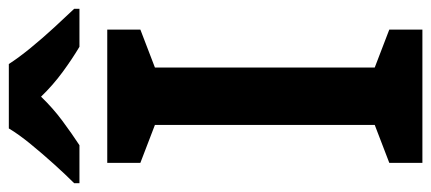

<svg xmlns="http://www.w3.org/2000/svg" viewBox="-302 -686 977 435"><g transform="rotate(-90 186.5 -468.5)"><path d="M337 0H35V-75L121 -108V-606L35 -639V-714H337V-639L251 -606V-108L337 -75ZM259 -937Q273 -915 295.5 -887.5Q318 -860 342 -834Q366 -808 384 -789V-777H298Q271 -793 241 -815Q211 -837 185 -864Q159 -837 130 -815.5Q101 -794 75 -777H-11V-789Q8 -808 31.5 -834Q55 -860 77.5 -887.5Q100 -915 113 -937Z"/></g></svg>

Font: Noto Sans Sora Sompeng Semi
Style: Bold
Weight: 700
Designer: Monotype Design Team. David Williams.
Foundry: Monotype Imaging Inc.
Version: Version 2.101; ttfautohint (v1.8.4.7-5d5b)